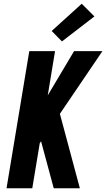

<svg xmlns="http://www.w3.org/2000/svg" viewBox="-20 -1009 569 1029"><path d="M15 0 137 -735H275L236 -498L377 -735H529L301 -399L408 0H268L200 -252L193 -241L153 0ZM312 -787 257 -843 418 -989 486 -921Z"/></svg>

Font: Iosevka SS04 Heavy Oblique
Style: Regular
Weight: 900
Italic angle: -9°
Monospace: yes
Designer: Belleve Invis
Foundry: Belleve Invis
Version: Version 19.0.0; ttfautohint (v1.8.4)